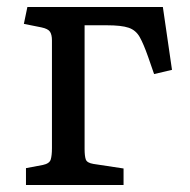

<svg xmlns="http://www.w3.org/2000/svg" viewBox="-20 -527 540 547"><path d="M54 0V-48L102 -57Q121 -61 124.5 -72.5Q128 -84 128 -105V-412Q128 -428 122.5 -436.5Q117 -445 98 -449L48 -459L58 -507H444L470 -328L419 -316L402 -365Q389 -402 378 -421.5Q367 -441 346.5 -448Q326 -455 284 -455H221V-103Q221 -82 224.5 -72.5Q228 -63 246 -60L332 -47V0Z"/></svg>

Font: Text Regular
Style: Regular
Weight: 400
Designer: Latin by Veronika Burian and Jose Scaglione. Greek by Irene Vlachou. Cyrillic by Vera Evstafieva.
Foundry: TypeTogether
Version: Version 3.002